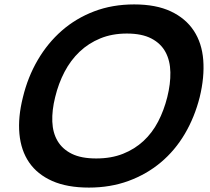

<svg xmlns="http://www.w3.org/2000/svg" viewBox="-20 -840 950 870"><path d="M885 -400Q862 -309 817.5 -233.5Q773 -158 708.5 -104Q644 -50 562 -20Q480 10 383 10Q284 10 216.5 -20Q149 -50 112 -104Q75 -158 68 -233.5Q61 -309 84 -400Q106 -491 151 -568Q196 -645 260 -701Q324 -757 406.5 -788.5Q489 -820 588 -820Q687 -820 754 -788.5Q821 -757 858 -701Q895 -645 901 -568Q907 -491 885 -400ZM738 -400Q753 -460 752 -512.5Q751 -565 730 -604Q709 -643 666 -665.5Q623 -688 555 -688Q488 -688 434.5 -666Q381 -644 340.5 -605.5Q300 -567 272.5 -514.5Q245 -462 230 -400Q215 -340 217 -289Q219 -238 241 -201Q263 -164 305.5 -143Q348 -122 416 -122Q484 -122 537 -143Q590 -164 630 -201Q670 -238 696.5 -289Q723 -340 738 -400Z"/></svg>

Font: TypoPRO Sinkin Sans
Style: 600 SemiBold Italic
Weight: 600
Italic angle: -112°
Designer: Keith Bates
Foundry: K-Type
Version: Sinkin Sans (version 1.0)  by Keith Bates   •   © 2014   www